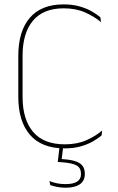

<svg xmlns="http://www.w3.org/2000/svg" viewBox="-20 -668 538 876"><path d="M275.5 9Q170 9 116.8 -52.8Q63.5 -114.5 63.5 -226.5V-413Q63.5 -525.5 116 -586.8Q168.5 -648 270.5 -648Q310 -648 342.2 -639Q374.5 -630 398.5 -616.2Q422.5 -602.5 438 -589L441 -567Q411 -592 369 -611Q327 -630 270.5 -630Q178 -630 130.5 -573.8Q83 -517.5 83 -413V-226.5Q83 -122.5 131.2 -66Q179.5 -9.5 275.5 -9.5Q332 -9.5 373.8 -28Q415.5 -46.5 446 -72.5L443.5 -50.5Q428 -36.5 403.8 -22.8Q379.5 -9 347.5 0Q315.5 9 275.5 9ZM252 -1H268.5L260.5 66.5L249.5 57Q252.5 57.5 259.8 57.8Q267 58 272 58.5Q321.5 62 344.2 77.2Q367 92.5 367 125V126.5Q367 157 344.2 172.8Q321.5 188.5 279 188.5Q259 188.5 240.5 184.8Q222 181 209.5 176.5L205.5 158Q221 164.5 239.5 168.2Q258 172 278.5 172Q314.5 172 332 160.5Q349.5 149 349.5 127V125.5Q349.5 98.5 330 87.2Q310.5 76 265 72.5Q260.5 72 255 71.8Q249.5 71.5 243.5 71Z"/></svg>

Font: Anek Kannada Medium Thin
Style: Regular
Weight: 250
Version: Version 1.003